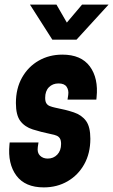

<svg xmlns="http://www.w3.org/2000/svg" viewBox="-20 -800 491 833"><path d="M170 13Q89 13 51 -38.2Q13 -89.5 21 -172L22 -182H147L144 -162Q140.5 -137.5 153.5 -124.8Q166.5 -112 187 -112Q212 -112 228.5 -129.2Q245 -146.5 245 -175.5Q245 -191 240 -199.2Q235 -207.5 225.5 -211.5Q216 -215.5 202 -218Q156.5 -227.5 122 -238.5Q87.5 -249.5 68.2 -275Q49 -300.5 49 -353Q49 -416 75.5 -463.2Q102 -510.5 147.8 -536.8Q193.5 -563 250.5 -563Q332 -563 369.8 -511.8Q407.5 -460.5 399 -378L398 -368H273L276 -388Q279 -408.5 269.2 -423.2Q259.5 -438 234 -438Q208.5 -438 192.2 -421.5Q176 -405 176 -375.5Q176 -360 181.2 -351.8Q186.5 -343.5 196 -339.8Q205.5 -336 219 -333Q266 -324 300.2 -312.5Q334.5 -301 353.2 -275.5Q372 -250 372 -198Q372 -135 345.5 -87.5Q319 -40 273.2 -13.5Q227.5 13 170 13ZM207 -628 110 -780H225L270 -702L336 -780H451L312 -628Z"/></svg>

Font: Mohave Light
Style: Bold Italic
Weight: 700
Italic angle: -8°
Version: Version 2.003